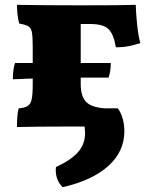

<svg xmlns="http://www.w3.org/2000/svg" viewBox="-20 -522 634 792"><path d="M466 -75Q479 -58 486 -33Q493 -8 493 19Q493 103 427 162.5Q361 222 239 250Q225 238 217.5 219.5Q210 201 210 180Q210 171 211 167Q272 139 301.5 106Q331 73 331 27Q331 20 329 0H242Q140 0 50 2Q50 -50 57 -75Q82 -77 94 -84.5Q106 -92 110.5 -111.5Q115 -131 115 -174V-198Q99 -198 63 -196L33 -195Q33 -236 42 -262H115V-329Q115 -371 111.5 -389Q108 -407 97 -413.5Q86 -420 59 -425Q50 -461 50 -502Q168 -500 312 -500Q488 -500 540 -502Q541 -463 546 -417.5Q551 -372 559 -344Q532 -336 510.5 -331.5Q489 -327 458 -327Q449 -381 427.5 -402Q406 -423 352 -423H313V-262H437Q437 -229 428 -202H313V-175Q313 -126 334.5 -102.5Q356 -79 413 -75Z"/></svg>

Font: Vollkorn SC Black
Style: Regular
Weight: 900
Designer: Friedrich Althausen
Foundry: Friedrich Althausen
Version: Version 4.015